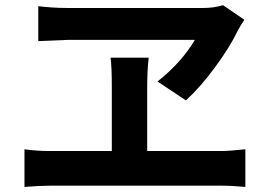

<svg xmlns="http://www.w3.org/2000/svg" viewBox="-20 -739 1040 747"><path d="M738.3 -584H248L128.9 -579.1V-714.8Q188.5 -708 238.3 -708H771.5Q812.5 -708 847.7 -718.8L930.7 -662.1Q913.1 -635.7 905.3 -620.1Q875 -556.6 816.4 -477.1Q757.8 -397.5 703.1 -348.6L592.8 -421.9Q685.5 -495.1 738.3 -584ZM552.7 -151.4H838.9Q871.1 -151.4 934.6 -158.2V-11.7Q883.8 -16.6 838.9 -16.6H175.8Q133.8 -16.6 75.2 -11.7V-158.2Q122.1 -151.4 175.8 -151.4H415V-400.4Q415 -480.5 410.2 -514.6H558.6Q552.7 -465.8 552.7 -399.4Z"/></svg>

Font: Gen Shin Gothic Monospace Bold
Style: Bold
Weight: 700
Designer: [Source Han Sans]
Ryoko NISHIZUKA  (kana & ideographs); Paul D. Hunt (Latin, Greek & Cyrillic); Wenlong ZHANG  (bopomofo
Version: Version 1.002.20150607